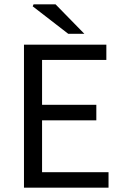

<svg xmlns="http://www.w3.org/2000/svg" viewBox="-20 -861 567 881"><path d="M90 0V-656H468V-586H173V-380H422V-309H173V-71H478V0ZM293 -706 130 -832 134 -841H235L367 -706Z"/></svg>

Font: Source Sans 3
Style: Regular
Weight: 400
Designer: Paul D. Hunt
Foundry: Adobe
Version: Version 3.046;hotconv 1.0.118;makeotfexe 2.5.65603